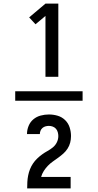

<svg xmlns="http://www.w3.org/2000/svg" viewBox="-20 -870 540 1060"><path d="M231 -446V-782L176 -736L141 -774L231 -850H302V-446ZM64 -314V-366H436V-314ZM130 170Q130 152 131 134Q132 116 135.5 98.5Q139 81 145.5 64.5Q152 48 162 33Q172 18 185 5.5Q198 -7 212.5 -17.5Q227 -28 242.5 -36.5Q258 -45 272 -56.5Q286 -68 294 -84.5Q302 -101 302 -119Q302 -129 299 -140Q296 -151 289 -159Q282 -167 271.5 -171Q261 -175 250 -175Q241 -175 231.5 -172.5Q222 -170 214.5 -163.5Q207 -157 203.5 -148Q200 -139 200 -130Q200 -130 200 -130Q200 -130 200 -130H129Q129 -130 129 -130Q129 -130 129 -130Q129 -153 138 -175Q147 -197 164.5 -211.5Q182 -226 204.5 -232Q227 -238 250 -238Q275 -238 298.5 -231Q322 -224 339.5 -207Q357 -190 364.5 -166.5Q372 -143 372 -119Q372 -100 367.5 -82.5Q363 -65 353 -49.5Q343 -34 329.5 -22Q316 -10 301.5 0.5Q287 11 272 21.5Q257 32 244.5 45Q232 58 222 73.5Q212 89 207 107H370V170Z"/></svg>

Font: iosevka_custom_sans_ss08
Style: Regular
Weight: 400
Designer: Belleve Invis
Foundry: Belleve Invis
Version: Version 10.3.0; ttfautohint (v1.8.3)